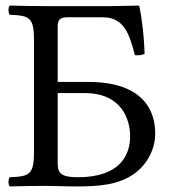

<svg xmlns="http://www.w3.org/2000/svg" viewBox="-20 -667 623 689"><path d="M145 0C178 0 209 2 254 2C335 2 401 -3 458 -41C500 -69 537 -123 537 -188C537 -264 500 -373 296 -373H187V-574C187 -598 199 -605 223 -605H348C421 -605 443 -553 464 -469C478 -468 491 -469 499 -474C497 -529 492 -585 480 -645L478 -647C478 -647 397 -645 377 -645H144C94 -645 65 -646 15 -647C9 -641 9 -620 15 -614C85 -611 102 -606 102 -523V-122C102 -39 85 -34 15 -31C9 -25 9 -4 15 2C64 1 94 0 145 0ZM187 -333H284C419 -333 447 -235 447 -178C447 -116 416 -31 259 -31C200 -31 187 -45 187 -81Z"/></svg>

Font: Libertinus Math
Style: Regular
Weight: 400
Designer: Philipp H. Poll, Khaled Hosny
Foundry: Caleb Maclennan
Version: Version 7.050;RELEASE